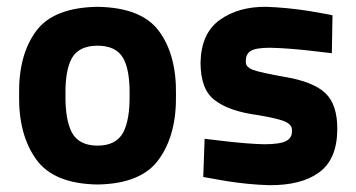

<svg xmlns="http://www.w3.org/2000/svg" viewBox="-20 -531 1044 563"><path d="M266 -511Q137 -509 86 -440Q34 -370 36 -253Q34 -136 86 -64Q137 8 266 10Q395 8 446 -64Q498 -136 496 -253Q498 -370 446 -440Q395 -509 266 -511ZM266 -104Q212 -104 191 -142Q171 -180 172 -253Q171 -326 191 -361Q212 -397 266 -397Q320 -397 341 -361Q361 -326 360 -253Q361 -180 341 -142Q320 -104 266 -104Z M955 -486Q950 -488 885 -499Q820 -509 761 -511Q680 -512 625 -473Q570 -434 568 -348Q568 -268 610 -237Q652 -205 733 -194Q800 -183 819 -173Q838 -163 836 -147Q837 -128 820 -118Q802 -108 755 -108Q711 -109 648 -116Q586 -123 580 -124L576 -12Q581 -11 644 0Q707 10 768 12Q863 13 915 -25Q968 -63 969 -150Q970 -224 934 -258Q898 -292 812 -306Q745 -318 722 -326Q699 -335 701 -351Q700 -371 714 -381Q729 -391 771 -391Q820 -390 884 -383Q947 -376 953 -375Z"/></svg>

Font: RazerF5
Style: Bold
Weight: 700
Foundry: Razer Inc.
Version: Version 1.000;PS 001.001;hotconv 1.0.56